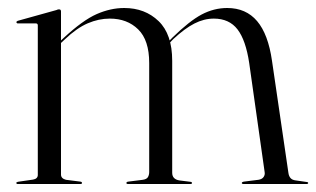

<svg xmlns="http://www.w3.org/2000/svg" viewBox="-20 -460 790 480"><path d="M132.5 -431.5V-23.5Q132.5 -18.5 135.8 -15.2Q139 -12 145 -10.5L180.5 -6Q185 -5.5 185 -2.5Q185 0 181 0H23.5Q22.5 0 21.5 -1Q20.5 -2 20.5 -2.5Q20.5 -3.5 21.5 -4Q22.5 -4.5 24.5 -5.5L62.5 -11Q68.5 -12 71.5 -15Q74.5 -18 74.5 -22.5V-396.5Q74.5 -398.5 73.5 -400Q72.5 -401.5 69.5 -401.5H23.5Q23 -401.5 22 -402.5Q21 -403.5 21 -404Q21 -406 22 -406.5Q23 -407 24.5 -408L121.5 -435Q124.5 -436.5 126 -436.5Q127.5 -436.5 128.5 -436.5Q130.5 -436.5 131.5 -435Q132.5 -433.5 132.5 -431.5ZM126.5 -347 123 -350 139 -365Q187 -409.5 221.8 -424.8Q256.5 -440 290.5 -440Q342.5 -440 376.5 -407.2Q410.5 -374.5 410.5 -308V-28Q410.5 -20 415 -15.2Q419.5 -10.5 428 -9L456 -5.5Q460 -5 460 -2.5Q460 0 456 0H300Q296 0 296 -2.5Q296 -5.5 301 -6L337 -10.5Q347 -12 350 -17.5Q353 -23 353 -30V-302.5Q353 -359.5 325.5 -386.5Q298 -413.5 254.5 -413.5Q227 -413.5 199.5 -401.8Q172 -390 142 -361.5ZM398.5 -347 395.5 -350 410.5 -365.5Q453.5 -407.5 484.2 -423.8Q515 -440 548 -440Q595 -440 622.8 -407.2Q650.5 -374.5 660 -308L701 -28Q702 -20 706.2 -15Q710.5 -10 719 -9L747 -5Q748.5 -5 749.5 -4.2Q750.5 -3.5 750.5 -2.5Q750.5 -1.5 749.5 -0.8Q748.5 0 747 0H589Q584.5 0 584.5 -2.5Q584.5 -5 590 -6L626 -10.5Q635.5 -12 639.2 -17.8Q643 -23.5 641.5 -30.5L603 -302.5Q594.5 -359.5 573.8 -386.5Q553 -413.5 514.5 -413.5Q490 -413.5 466 -401.2Q442 -389 413.5 -362.5Z"/></svg>

Font: Fraunces 120pt Light
Style: Regular
Weight: 300
Version: Version 1.000;[b76b70a41]